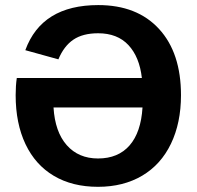

<svg xmlns="http://www.w3.org/2000/svg" viewBox="-20 -718 766 748"><path d="M361.8 -100.6Q440.4 -100.6 484.9 -151.6Q529.3 -202.6 535.2 -299.3H188.5Q194.3 -204.1 240.2 -152.3Q286.1 -100.6 361.8 -100.6ZM78.6 -522.5Q142.6 -698.2 362.8 -698.2Q514.2 -698.2 599.6 -605.2Q685.1 -512.2 685.1 -347.2Q685.1 -239.3 646 -158Q606.9 -76.7 533.7 -33.4Q460.4 9.8 361.8 9.8Q261.7 9.8 189.7 -33Q117.7 -75.7 79.3 -156.5Q41 -237.3 41 -347.2Q41 -384.3 45.4 -414.1H532.7Q523.4 -496.1 480.5 -542.2Q437.5 -588.4 362.3 -588.4Q302.7 -588.4 265.9 -563.5Q229 -538.6 207.5 -486.8Z"/></svg>

Font: Liberation Sans
Style: Bold
Weight: 700
Designer: Steve Matteson
Foundry: Ascender Corporation
Version: Version 2.1.5